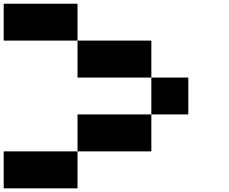

<svg xmlns="http://www.w3.org/2000/svg" viewBox="-20 -820 1240 1040"><path d="M399.9 0V-200.2H799.8V0ZM399.9 200.2H0V0H399.9ZM0 -600.1V-799.8H399.9V-600.1ZM399.9 -399.9V-600.1H799.8V-399.9ZM799.8 -399.9H1000V-200.2H799.8Z"/></svg>

Font: QuinqueFive
Style: Regular
Weight: 400
Monospace: yes
Designer: GGBotNet
Foundry: GGBotNet
Version: 1.1